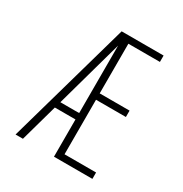

<svg xmlns="http://www.w3.org/2000/svg" viewBox="-171 -863 942 991"><g transform="rotate(30 300.0 -367.5)"><path d="M105 0H61L269 -735H519V-697H331V-401H509V-363H331V-38H519V0H290V-222H167ZM178 -260H290V-662Q278 -619 266 -576Q254 -533 242 -490Z"/></g></svg>

Font: Iosevka Extralight Extended
Style: Regular
Weight: 200
Width: 7
Monospace: yes
Designer: Belleve Invis
Foundry: Belleve Invis
Version: Version 32.5.0; ttfautohint (v1.8.4)